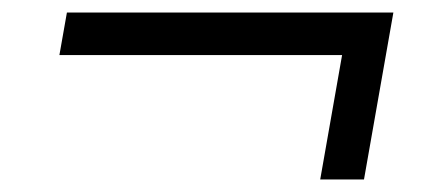

<svg xmlns="http://www.w3.org/2000/svg" viewBox="-20 -461 700 307"><path d="M492 -174 527 -373H75L87 -441H609L562 -174Z"/></svg>

Font: Archivo SemiExpanded Light
Style: Italic
Weight: 300
Width: 6
Italic angle: -10°
Designer: Hector Gatti
Foundry: Omnibus-Type
Version: Version 2.001